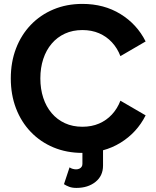

<svg xmlns="http://www.w3.org/2000/svg" viewBox="-20 -755 785 964"><path d="M584.6 -473.2 711.2 -546.9Q667.7 -633.6 584.9 -684.5Q502.1 -735.4 393.8 -735.4Q314.5 -735.4 248.5 -707.8Q182.6 -680.2 134.5 -630Q86.4 -579.8 60.3 -511.4Q34.2 -443.1 34.2 -361.3Q34.2 -279.6 60.3 -211.2Q86.4 -142.9 134.5 -92.7Q182.6 -42.5 248.5 -14.9Q314.5 12.7 393.8 12.7Q502.1 12.7 584.9 -38.2Q667.7 -89.1 711.2 -175.8L584.6 -249.4Q569.2 -209.6 541.9 -180.1Q514.6 -150.6 477.3 -134.6Q440.1 -118.6 393.8 -118.6Q344.9 -118.6 306 -136.5Q267 -154.4 239.4 -187Q211.7 -219.5 197.2 -263.9Q182.6 -308.2 182.6 -361.3Q182.6 -414.5 197.2 -458.8Q211.7 -503.1 239.4 -535.7Q267 -568.3 306 -586.2Q344.9 -604.1 393.8 -604.1Q440.1 -604.1 477.3 -588.1Q514.6 -572.1 541.9 -542.7Q569.2 -513.3 584.6 -473.2ZM329.2 85.3 301.2 169.7Q312.4 177.2 327.6 182.9Q342.8 188.5 363.6 188.5Q421.6 188.5 459.4 158.3Q497.3 128.1 497.3 76.4V-5.9H393.8V68Q393.8 76.8 389.5 82.8Q385.2 88.9 378 92.1Q370.9 95.3 361.8 95.3Q354.5 95.3 345.3 92.9Q336 90.4 329.2 85.3Z"/></svg>

Font: Giphurs SC
Style: Regular
Weight: 400
Version: Version 0.920